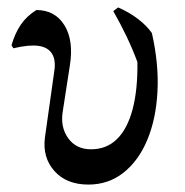

<svg xmlns="http://www.w3.org/2000/svg" viewBox="-20 -484 497 517"><path d="M218 13Q159 13 126.5 -23.5Q94 -60 101 -114L126 -291Q131 -322 120 -339.5Q109 -357 83.5 -360.5Q58 -364 16 -354L11 -362Q20 -394 36 -417.5Q52 -441 78 -457Q128 -457 153.5 -416Q179 -375 168 -307L149 -184Q142 -142 163.5 -112Q185 -82 225 -82Q267 -82 295 -109.5Q323 -137 337 -189.5Q351 -242 350 -317Q337 -352 320.5 -386.5Q304 -421 285 -454L298 -464Q328 -451 351.5 -433Q375 -415 389 -395Q408 -311 404 -237Q400 -163 376.5 -107Q353 -51 312.5 -19Q272 13 218 13Z"/></svg>

Font: Alegreya
Style: Regular
Weight: 400
Designer: Juan Pablo del Peral
Foundry: Huerta Tipografica
Version: Version 2.009